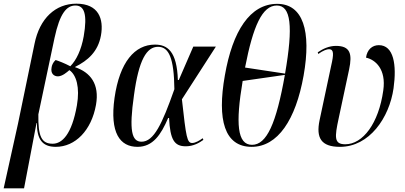

<svg xmlns="http://www.w3.org/2000/svg" viewBox="-54 -790 2206 1046"><path d="M-34 236H77L145 -120H147C147 -34 174 10 250 10C356 10 444 -79 469 -219C489 -333 438 -396 355 -424L356 -426C424 -460 480 -508 496 -597C512 -686 484 -770 362 -770C249 -770 162 -691 134 -551L44 -116ZM233 -7C172 -7 153 -47 155 -167L243 -583C272 -718 309 -760 357 -760C405 -760 423 -713 402 -592C389 -519 362 -462 329 -429C297 -446 265 -458 249 -463C235 -451 228 -433 227 -422C221 -390 239 -374 262 -374C286 -375 309 -395 324 -408C362 -382 382 -314 365 -216C337 -57 284 -7 233 -7Z M695 10C779 10 823 -56 862 -147H867C873 -28 896 7 958 7C1000 7 1032 -12 1054 -28L1050 -37C1036 -26 1011 -11 993 -11C965 -11 960 -41 937 -249L1122 -536H999L920 -354H915C910 -511 858 -547 790 -547C680 -547 598 -452 570 -257C543 -65 600 10 695 10ZM717 -18C664 -18 648 -77 676 -272C702 -464 745 -535 807 -535C866 -535 894 -474 896 -304C829 -114 784 -18 717 -18Z M1317 10C1459 10 1557 -137 1600 -378C1643 -621 1597 -769 1456 -769C1308 -769 1213 -621 1171 -379C1128 -137 1169 10 1317 10ZM1499 -389 1281 -422C1325 -649 1375 -760 1454 -760C1531 -760 1544 -648 1499 -389ZM1319 -1C1238 -1 1229 -117 1268 -349L1498 -382C1451 -117 1399 -1 1319 -1Z M1798 10C1958 10 2067 -148 2090 -309C2108 -437 2091 -544 2010 -544C1974 -544 1946 -520 1940 -476C1991 -465 2051 -413 2034 -297C2009 -118 1923 -4 1827 -4C1765 -4 1769 -43 1791 -145L1848 -412C1866 -497 1854 -540 1776 -540C1740 -540 1706 -525 1677 -505L1680 -496C1706 -515 1727 -522 1739 -522C1765 -521 1765 -496 1750 -431L1687 -135C1667 -39 1695 10 1798 10Z"/></svg>

Font: Noto Serif Display Condensed Medium
Style: Italic
Weight: 500
Width: 3
Italic angle: -12°
Designer: Monotype Design Team
Foundry: Monotype Imaging Inc.
Version: Version 2.009